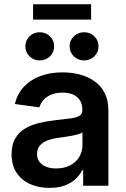

<svg xmlns="http://www.w3.org/2000/svg" viewBox="-20 -891 603 921"><path d="M217.3 10.3Q165.5 10.3 124.5 -8.1Q83.5 -26.4 59.6 -62.3Q35.6 -98.1 35.6 -150.9Q35.6 -196.8 52.7 -226.3Q69.8 -255.9 99.1 -273.7Q128.4 -291.5 165.5 -300.5Q202.6 -309.6 242.2 -314Q290 -319.3 319.1 -323.2Q348.1 -327.1 361.6 -335.7Q375 -344.2 375 -362.3V-365.2Q375 -390.6 364 -408.7Q353 -426.8 331.8 -436.8Q310.5 -446.8 279.8 -446.8Q249 -446.8 225.8 -437Q202.6 -427.2 188.5 -411.1Q174.3 -395 168.9 -376L51.3 -392.1Q63 -441.4 94.7 -475.1Q126.5 -508.8 174.1 -526.4Q221.7 -543.9 280.3 -543.9Q322.8 -543.9 362.3 -533.7Q401.9 -523.4 432.9 -501.7Q463.9 -480 481.9 -445.1Q500 -410.2 500 -360.4V0H378.9V-74.7H374.5Q362.8 -51.3 342 -32Q321.3 -12.7 290.5 -1.2Q259.8 10.3 217.3 10.3ZM249 -83Q288.6 -83 316.9 -98.1Q345.2 -113.3 360.4 -138.7Q375.5 -164.1 375.5 -194.3V-255.9Q369.6 -251.5 356 -247.3Q342.3 -243.2 325 -240Q307.6 -236.8 289.8 -234.1Q272 -231.4 257.3 -229.5Q229.5 -225.6 206.8 -216.8Q184.1 -208 170.9 -192.4Q157.7 -176.8 157.7 -152.3Q157.7 -129.9 169.4 -114.5Q181.2 -99.1 201.7 -91.1Q222.2 -83 249 -83ZM383.3 -601.1Q354.5 -601.1 334.2 -620.8Q314 -640.6 314 -668.9Q314 -697.3 334.2 -716.8Q354.5 -736.3 383.3 -736.3Q412.6 -736.3 432.6 -716.8Q452.6 -697.3 452.6 -668.9Q452.6 -640.6 432.6 -620.8Q412.6 -601.1 383.3 -601.1ZM170.4 -601.1Q141.6 -601.1 121.6 -620.8Q101.6 -640.6 101.6 -668.9Q101.6 -697.3 121.6 -716.8Q141.6 -736.3 170.4 -736.3Q199.7 -736.3 219.7 -716.8Q239.7 -697.3 239.7 -668.9Q239.7 -640.6 219.7 -620.8Q199.7 -601.1 170.4 -601.1ZM417 -870.6V-796.9H138.7V-870.6Z"/></svg>

Font: Inter 20pt SemiBold
Style: Regular
Weight: 600
Version: Version 4.001;git-66647c0bb